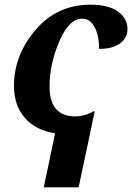

<svg xmlns="http://www.w3.org/2000/svg" viewBox="-20 -566 568 825"><path d="M381.8 -87.9H387.2L317.9 238.8H168L216.8 6.8Q132.3 -6.3 86.2 -60.3Q40 -114.3 40 -196.8Q40 -328.6 132.6 -437.3Q225.1 -545.9 369.1 -545.9Q444.8 -545.9 486.3 -516.8Q527.8 -487.8 527.8 -439.9Q527.8 -403.3 496.1 -379.6Q464.4 -356 405.8 -356Q405.8 -413.1 386.5 -449.5Q367.2 -485.8 333 -485.8Q276.4 -485.8 234.6 -387.7Q192.9 -289.6 192.9 -194.8Q192.9 -65.9 303.2 -65.9Q344.2 -65.9 381.8 -87.9Z"/></svg>

Font: Droid Serif
Style: Bold Italic
Weight: 700
Italic angle: -12°
Designer: Monotype Design team
Foundry: Monotype Imaging Inc.
Version: Version 1.03